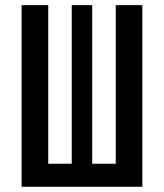

<svg xmlns="http://www.w3.org/2000/svg" viewBox="-20 -713 626 733"><path d="M62.5 0V-693.4H164.1V-87.9H253.9V-693.4H332V-87.9H421.9V-693.4H523.4V0Z"/></svg>

Font: CaskaydiaMono NF
Style: Regular
Weight: 400
Designer: Aaron Bell
Foundry: Saja Typeworks
Version: Version 2111.001; ttfautohint (v1.8.4);Nerd Fonts 3.1.1